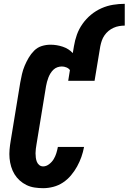

<svg xmlns="http://www.w3.org/2000/svg" viewBox="-20 -977 673 1005"><path d="M206 8Q183 8 160.5 4.5Q138 1 118.5 -8.5Q99 -18 83 -32.5Q67 -47 56 -65Q45 -83 38.5 -104.5Q32 -126 30 -148.5Q28 -171 30 -194Q32 -217 36 -240L86 -545Q90 -567 95 -589Q100 -611 109 -632.5Q118 -654 130 -674.5Q142 -695 159 -712Q176 -729 198.5 -736Q221 -743 244 -743Q277 -743 308.5 -732.5Q340 -722 361 -699L367 -735Q372 -766 382.5 -795.5Q393 -825 412 -852Q431 -879 456.5 -900Q482 -921 511.5 -934Q541 -947 572 -952Q603 -957 633 -957V-843Q619 -843 604 -840.5Q589 -838 574.5 -831.5Q560 -825 548 -815Q536 -805 527 -792Q518 -779 513 -764.5Q508 -750 505 -735L475 -554H337L346 -610Q340 -619 328 -624Q316 -629 304 -629Q292 -629 280.5 -625Q269 -621 260 -612.5Q251 -604 244.5 -593.5Q238 -583 233.5 -571.5Q229 -560 226 -548.5Q223 -537 221 -526L171 -221Q169 -209 167.5 -197.5Q166 -186 166 -174.5Q166 -163 167.5 -151.5Q169 -140 173 -130Q177 -120 185.5 -113Q194 -106 206 -106Q222 -106 237 -117.5Q252 -129 261 -144Q270 -159 275 -175.5Q280 -192 283 -208H420Q415 -181 406 -155.5Q397 -130 383.5 -105.5Q370 -81 351.5 -59Q333 -37 309.5 -21.5Q286 -6 259 1Q232 8 206 8Z"/></svg>

Font: Iosevka Slab Heavy Oblique
Style: Regular
Weight: 900
Italic angle: -9°
Monospace: yes
Designer: Belleve Invis
Foundry: Belleve Invis
Version: Version 11.1.1; ttfautohint (v1.8.3)